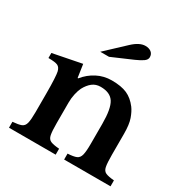

<svg xmlns="http://www.w3.org/2000/svg" viewBox="-182 -968 1091 1122"><g transform="rotate(30 363.5 -406.5)"><path d="M257 -301V-163Q257 -109 262 -84Q267 -59 285.5 -51Q304 -43 344 -40V0H29V-40Q68 -43 87 -50.5Q106 -58 112 -82Q118 -106 118 -156V-281Q118 -340 116 -376.5Q114 -413 111 -426Q105 -452 88 -460Q71 -468 25 -468V-502L218 -540L231 -452H235Q268 -493 313.5 -516.5Q359 -540 412 -540Q476 -540 515.5 -522.5Q555 -505 586 -464Q603 -441 616 -404.5Q629 -368 629 -304V-163Q629 -109 634 -84Q639 -59 657.5 -51Q676 -43 714 -40V0H401V-40Q441 -42 459.5 -50Q478 -58 484 -82.5Q490 -107 490 -156V-292Q490 -394 464.5 -434.5Q439 -475 374 -475Q342 -475 319 -457Q296 -439 279 -407Q270 -389 263.5 -360.5Q257 -332 257 -301ZM328 -651H269L396 -770Q442 -813 481 -813Q506 -813 521 -801Q536 -789 536 -768Q536 -751 517.5 -738Q499 -725 467 -711Z"/></g></svg>

Font: Libre Baskerville
Style: Bold
Weight: 700
Designer: Pablo Impallari, Rodrigo Fuenzalida
Foundry: Pablo Impallari, Rodrigo Fuenzalida
Version: Version 1.051; ttfautohint (v1.8.4.7-5d5b)